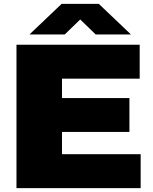

<svg xmlns="http://www.w3.org/2000/svg" viewBox="-20 -971 789 991"><path d="M65 0V-740H701V-565H300V-465H648V-290H300V-175H706V0ZM132 -793 298 -951H490L656 -793H474L394 -870.5L314 -793Z"/></svg>

Font: Encode Sans Expanded Black
Style: Regular
Weight: 900
Width: 7
Designer: Multiple Designers
Foundry: Impallari Type
Version: Version 3.000; ttfautohint (v1.8.3) -l 8 -r 50 -G 200 -x 14 